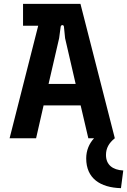

<svg xmlns="http://www.w3.org/2000/svg" viewBox="-20 -720 662 1000"><path d="M30 0H168L207 -171H400L440 0H470C444 28 429 64 429 105C429 209 502 257 610 260L622 168C566 165 532 138 532 87C532 52 547 25 578 0L399 -700H100V-586H179ZM233 -283 288 -521 296 -581C298 -592 312 -592 313 -581L319 -521L374 -283Z"/></svg>

Font: Finlandica SemiBold
Style: Regular
Weight: 600
Designer: Niklas Ekholm, Juho Hiilivirta, Jaakko Suomalainen
Foundry: Helsinki Type Studio
Version: Version 2.000;Glyphs 3.2 (3202)